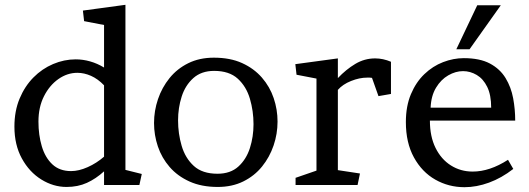

<svg xmlns="http://www.w3.org/2000/svg" viewBox="-20 -770 2203 799"><path d="M413 -57Q379 -26 341.5 -9Q304 8 257 8Q202 8 152 -23Q102 -54 71 -110.5Q40 -167 40 -243Q40 -308 61.5 -359.5Q83 -411 119 -447.5Q155 -484 201 -503.5Q247 -523 295 -523Q325 -523 355 -514.5Q385 -506 413 -489V-666L330 -682L325 -726L502 -750V-63L570 -46L560 0H413ZM276 -58Q308 -58 345 -74.5Q382 -91 413 -118V-415Q387 -442 358.5 -454.5Q330 -467 302 -467Q260 -467 223 -441Q186 -415 163 -369.5Q140 -324 140 -264Q140 -208 154 -161Q168 -114 198 -86Q228 -58 276 -58Z M870 -530Q938 -530 987.5 -507.5Q1037 -485 1070 -447Q1103 -409 1119 -361.5Q1135 -314 1135 -264Q1135 -213 1118.5 -164.5Q1102 -116 1070.5 -77Q1039 -38 992.5 -15Q946 8 886 8Q819 8 769 -14.5Q719 -37 686 -75Q653 -113 637 -160.5Q621 -208 621 -258Q621 -309 637.5 -357.5Q654 -406 685.5 -445Q717 -484 763.5 -507Q810 -530 870 -530ZM885 -47Q939 -47 972 -77Q1005 -107 1020 -154Q1035 -201 1035 -253Q1035 -308 1020 -359Q1005 -410 969.5 -442.5Q934 -475 871 -475Q818 -475 784.5 -445Q751 -415 736 -368Q721 -321 721 -269Q721 -214 736 -163Q751 -112 786.5 -79.5Q822 -47 885 -47Z M1607 -379 1555 -370 1528 -446Q1524 -447 1518 -447Q1512 -447 1508 -447Q1476 -447 1441 -433Q1406 -419 1386 -396V-62L1478 -48L1468 0H1210V-30L1297 -60V-443L1214 -459L1209 -503L1386 -527V-445Q1420 -481 1458.5 -504Q1497 -527 1541 -527Q1574 -527 1607 -513Z M1934 -565H1879L1966 -748H2064ZM1769 -268Q1769 -202 1792.5 -154.5Q1816 -107 1856.5 -81.5Q1897 -56 1947 -56Q2018 -56 2094 -105L2116 -67Q2067 -29 2015 -10Q1963 9 1913 9Q1847 9 1791.5 -22.5Q1736 -54 1702.5 -115Q1669 -176 1669 -262Q1669 -328 1690 -378Q1711 -428 1746 -461.5Q1781 -495 1824 -511.5Q1867 -528 1910 -528Q1977 -528 2019 -505.5Q2061 -483 2084 -445Q2107 -407 2115.5 -361Q2124 -315 2124 -268ZM2024 -322Q2024 -375 2007.5 -408.5Q1991 -442 1964 -458Q1937 -474 1907 -474Q1876 -474 1845.5 -456.5Q1815 -439 1794.5 -405Q1774 -371 1772 -322Z"/></svg>

Font: Brawler
Style: Regular
Weight: 400
Designer: Oleg Frolov, Haley Fiege
Foundry: Oleg Frolov, Haley Fiege
Version: Version 1.101; ttfautohint (v1.8.3)